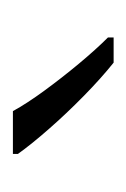

<svg xmlns="http://www.w3.org/2000/svg" viewBox="32 -838 200 305"><g transform="rotate(-90 132.5 -686.0)"><path d="M108 -766Q120 -744 140.5 -716Q161 -688 183.5 -661Q206 -634 225 -615V-606H185Q160 -626 132 -653.5Q104 -681 79.5 -709Q55 -737 40 -758V-766Z"/></g></svg>

Font: Noto Traditional Nushu Light
Style: Regular
Weight: 300
Designer: LIU Zhao
Foundry: LiuZhao Studio
Version: Version 2.003; ttfautohint (v1.8.4.7-5d5b)